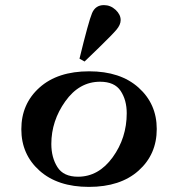

<svg xmlns="http://www.w3.org/2000/svg" viewBox="-20 -731 701 756"><path d="M64 -222.2Q64 -322.3 135.5 -386.2Q207 -450.2 331.1 -450.2Q454.1 -450.2 525.6 -386Q597.2 -321.8 597.2 -223.1Q597.2 -123 525.6 -59.1Q454.1 4.9 330.1 4.9Q207 4.9 135.5 -59.1Q64 -123 64 -222.2ZM182.1 -164.1Q182.1 -110.8 206.1 -73Q230 -35.2 287.1 -35.2Q368.2 -35.2 423.6 -111.6Q479 -188 479 -285.2Q479 -336.9 455.1 -373Q431.2 -409.2 374 -409.2Q292 -409.2 237.1 -332Q182.1 -254.9 182.1 -164.1ZM293 -500Q329.1 -647.9 342.5 -679.4Q356 -710.9 389.2 -710.9Q415 -710.9 435.1 -692.4Q455.1 -673.8 455.1 -651.9Q455.1 -633.8 439 -614.5Q422.9 -595.2 368.2 -542Q334 -509.8 313 -488.8Z"/></svg>

Font: CMU Serif
Style: Bold
Weight: 700
Version: Version 0.7.0